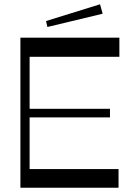

<svg xmlns="http://www.w3.org/2000/svg" viewBox="-20 -876 621 896"><path d="M75.2 0V-700.2H537.1V-610.8H118.2V-368.2H493.2V-328.1H118.2V-86.9H533.2V0ZM201.2 -750 194.8 -777.8 446.8 -856 459 -812Z"/></svg>

Font: Ribes
Style: Regular
Weight: 400
Designer: Luigi Gorlero
Foundry: Collletttivo
Version: Version 2.100;Glyphs 3.2 (3217)